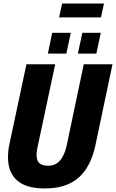

<svg xmlns="http://www.w3.org/2000/svg" viewBox="-20 -1052 654 1082"><path d="M25 -165Q25 -204 33 -239L129 -690H291L191 -220Q186 -193 186 -179Q186 -146 202.5 -132Q219 -118 252 -118Q331 -118 356 -233L452 -690H614L517 -230Q491 -111 422.5 -50.5Q354 10 232 10Q127 10 76 -35.5Q25 -81 25 -165ZM274 -867H379L354 -750H250ZM444 -867H548L523 -750H419ZM330 -1032H566L549 -954H313Z"/></svg>

Font: Decalotype ExtraBold Italic
Style: Regular
Weight: 800
Italic angle: -12°
Designer: Alfredo Marco Pradil
Foundry: Alfredo Marco Pradil
Version: Version 1.0